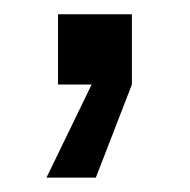

<svg xmlns="http://www.w3.org/2000/svg" viewBox="-20 -118 265 268"><path d="M61 0V-98.1H164.1V0L113.8 129.9H44.9L107.9 0Z"/></svg>

Font: TASA Orbiter Deck
Style: Regular
Weight: 400
Designer: Weizhong Zhang
Version: Version 1.000;Glyphs 3.1.2 (3151)